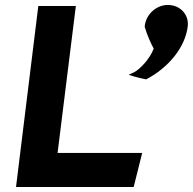

<svg xmlns="http://www.w3.org/2000/svg" viewBox="-20 -737 771 767"><path d="M730 -632C735 -675 705 -710 665 -716C613 -725 562 -684 558 -630C568 -596 582 -565 594 -543C578 -499 536 -459 517 -449L494 -438L517 -431C534 -426 549 -423 564 -420C652 -466 720 -547 730 -632ZM210 -126 283 -713H133L44 10H514L548 -126Z"/></svg>

Font: Bluebird
Style: SfBdExtObl
Weight: 700
Designer: Jasper
Foundry: Cannot Into Space Fonts
Version: Version 0.98